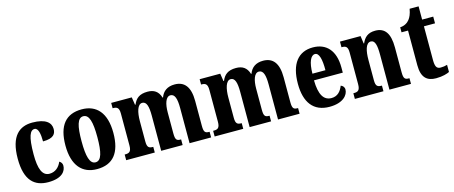

<svg xmlns="http://www.w3.org/2000/svg" viewBox="-43 -1194 4109 1738"><g transform="rotate(-15 2012.0 -325.0)"><path d="M249 10C382 10 418 -52 418 -100C418 -121 407 -135 391 -144C372 -97 334 -61 279 -61C211 -61 184 -132 184 -267C184 -438 211 -488 251 -488C286 -488 297 -429 297 -359C401 -359 419 -401 419 -444C419 -501 373 -549 246 -549C128 -549 35 -482 35 -266C35 -61 121 10 249 10Z M706 10C855 10 932 -82 932 -270C932 -458 847 -549 709 -549C561 -549 483 -458 483 -270C483 -82 568 10 706 10ZM708 -53C654 -53 634 -128 634 -270C634 -412 653 -485 707 -485C762 -485 782 -412 782 -270C782 -128 763 -53 708 -53Z M980 0H1248V-53H1246C1209 -53 1191 -62 1191 -118V-309C1191 -391 1209 -464 1254 -464C1295 -464 1308 -415 1308 -330V0H1509V-53H1505C1469 -53 1455 -62 1455 -123V-321C1455 -398 1474 -464 1518 -464C1560 -464 1574 -415 1574 -330V0H1776V-53H1773C1736 -53 1722 -62 1722 -123V-356C1722 -491 1670 -549 1580 -549C1511 -549 1469 -517 1449 -462H1445C1426 -524 1386 -549 1326 -549C1249 -549 1214 -517 1192 -464H1187L1176 -536H983V-486H986C1022 -486 1043 -477 1043 -420V-122C1043 -62 1022 -53 985 -53H980Z M1809 0H2077V-53H2075C2038 -53 2020 -62 2020 -118V-309C2020 -391 2038 -464 2083 -464C2124 -464 2137 -415 2137 -330V0H2338V-53H2334C2298 -53 2284 -62 2284 -123V-321C2284 -398 2303 -464 2347 -464C2389 -464 2403 -415 2403 -330V0H2605V-53H2602C2565 -53 2551 -62 2551 -123V-356C2551 -491 2499 -549 2409 -549C2340 -549 2298 -517 2278 -462H2274C2255 -524 2215 -549 2155 -549C2078 -549 2043 -517 2021 -464H2016L2005 -536H1812V-486H1815C1851 -486 1872 -477 1872 -420V-122C1872 -62 1851 -53 1814 -53H1809Z M2885 10C3012 10 3063 -53 3063 -105C3063 -128 3048 -143 3030 -149C3011 -100 2979 -62 2922 -62C2849 -62 2811 -123 2809 -258H3079V-307C3079 -465 3001 -549 2875 -549C2739 -549 2660 -453 2660 -265C2660 -91 2734 10 2885 10ZM2933 -320H2811C2812 -427 2839 -486 2879 -486C2917 -486 2934 -423 2933 -320Z M3123 0H3391V-53H3388C3351 -53 3333 -62 3333 -118V-309C3333 -390 3348 -465 3396 -465C3436 -465 3447 -415 3447 -330V0H3649V-53H3645C3608 -53 3594 -62 3594 -123V-356C3594 -491 3548 -549 3460 -549C3390 -549 3357 -516 3334 -464H3330L3320 -536H3127V-483H3131C3166 -483 3186 -474 3186 -418V-122C3186 -62 3165 -53 3127 -53H3123Z M3883 10C3946 10 3989 -5 4009 -15V-82C3991 -76 3969 -73 3947 -73C3908 -73 3897 -99 3897 -159V-473H4001V-536H3897V-660H3813C3805 -613 3791 -584 3776 -565C3760 -544 3731 -522 3687 -520V-473H3748V-148C3748 -31 3799 10 3883 10Z"/></g></svg>

Font: Noto Serif Tamil ExtraCondensed ExtraBold
Style: Regular
Weight: 800
Width: 2
Designer: Indian Type Foundry, Tom Grace, and the Monotype Design Team
Foundry: Monotype Imaging Inc.
Version: Version 2.004